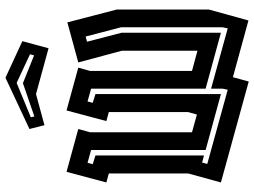

<svg xmlns="http://www.w3.org/2000/svg" viewBox="-134 -759 932 704"><g transform="rotate(-90 332.0 -407.0)"><path d="M15 -63 48 -183V-474L15 -483L54 -629L211 -586L199 -543V-169L264 -151L273 -183V-474L240 -483L279 -629L436 -586L424 -543V-169L498 -149V-426L455 -586L602 -626L649 -445V-107L609 38L401 -19L385 39ZM82 -533 114 -523V-125L88 -132L83 -113L355 -38L359 -57V-99L580 -38L584 -57V-429L550 -559L531 -554L564 -427V-63L359 -119V-539L312 -552L307 -533L339 -523V-63L134 -119V-539L87 -552ZM211 -765 399 -853 533 -791 507 -695 339 -741 225 -710ZM254 -760 257 -747 379 -789 481 -748 485 -763 380 -812Z"/></g></svg>

Font: Blaka Hollow
Style: Regular
Weight: 400
Designer: Mohamed Gaber
Foundry: Kief Type Foundry
Version: Version 1.003; ttfautohint (v1.8.4.7-5d5b)